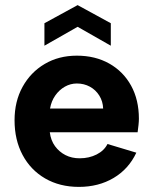

<svg xmlns="http://www.w3.org/2000/svg" viewBox="-20 -725 600 752"><path d="M414 -546 284 -620 154 -546V-634L284 -705L414 -634ZM289 7Q214 7 157 -26Q100 -59 68.5 -118Q37 -177 37 -254Q37 -328 68.5 -385Q100 -442 155 -474.5Q210 -507 281 -507Q353 -507 408 -476Q463 -445 493.5 -389.5Q524 -334 524 -260Q524 -249 522.5 -235.5Q521 -222 519 -207H175Q179 -175 195.5 -152.5Q212 -130 236.5 -117.5Q261 -105 292 -105Q329 -105 358.5 -120Q388 -135 401 -161L514 -127Q484 -63 425 -28Q366 7 289 7ZM384 -300Q383 -328 369 -350.5Q355 -373 332 -385.5Q309 -398 281 -398Q256 -398 234 -385.5Q212 -373 196.5 -351Q181 -329 176 -300Z"/></svg>

Font: Albert Sans
Style: Bold
Weight: 700
Designer: Andreas Rasmussen
Foundry: a.Foundry
Version: Version 1.025